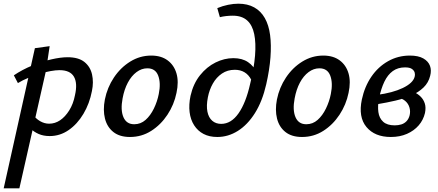

<svg xmlns="http://www.w3.org/2000/svg" viewBox="-48 -731 2373 1040"><path d="M-28 289 141 -470 221 -481 201 -348 57 289ZM221 6Q187 6 161 -5.5Q135 -17 117.5 -35Q100 -53 92 -73L127 -114Q146 -88 169.5 -74.5Q193 -61 218 -61Q250 -61 277.5 -79.5Q305 -98 327 -133Q349 -168 358 -215Q373 -280 352.5 -315.5Q332 -351 274 -351Q254 -351 226 -346Q198 -341 167.5 -331.5Q137 -322 106 -309.5Q75 -297 49 -281L27 -323Q73 -354 126.5 -376Q180 -398 230.5 -409.5Q281 -421 318 -421Q377 -421 409 -395.5Q441 -370 450.5 -328Q460 -286 450 -238Q437 -170 404 -114.5Q371 -59 324 -26.5Q277 6 221 6Z M656 11Q600 11 566 -16Q532 -43 520.5 -89Q509 -135 520 -192Q533 -257 569 -311Q605 -365 657.5 -397.5Q710 -430 771 -430Q825 -430 860 -404Q895 -378 908 -333Q921 -288 908 -228Q895 -164 859 -109.5Q823 -55 771 -22Q719 11 656 11ZM679 -58Q714 -58 740.5 -81.5Q767 -105 785.5 -143Q804 -181 812 -222Q824 -281 809 -321Q794 -361 750 -361Q719 -361 691.5 -340.5Q664 -320 644.5 -283.5Q625 -247 616 -198Q604 -135 620.5 -96.5Q637 -58 679 -58Z M1129 11Q1086 11 1054.5 -5.5Q1023 -22 1003.5 -52.5Q984 -83 979 -123.5Q974 -164 984 -212Q999 -278 1035.5 -323.5Q1072 -369 1119.5 -392.5Q1167 -416 1216 -416Q1264 -416 1295.5 -394.5Q1327 -373 1342 -338L1313 -299Q1299 -326 1276.5 -339.5Q1254 -353 1224 -353Q1184 -353 1154 -332.5Q1124 -312 1105 -278.5Q1086 -245 1078 -204Q1069 -158 1075.5 -126Q1082 -94 1101.5 -77Q1121 -60 1150 -60Q1204 -60 1244 -117Q1284 -174 1307 -277Q1328 -362 1333.5 -430Q1339 -498 1329 -546.5Q1319 -595 1290.5 -620.5Q1262 -646 1213 -646Q1195 -646 1177 -644Q1159 -642 1143 -638L1129 -687Q1158 -699 1187.5 -705Q1217 -711 1243 -711Q1293 -711 1329 -691Q1365 -671 1386.5 -633Q1408 -595 1415 -541.5Q1422 -488 1417 -420.5Q1412 -353 1394 -274Q1373 -182 1333 -118.5Q1293 -55 1240.5 -22Q1188 11 1129 11Z M1588 11Q1532 11 1498 -16Q1464 -43 1452.5 -89Q1441 -135 1452 -192Q1465 -257 1501 -311Q1537 -365 1589.5 -397.5Q1642 -430 1703 -430Q1757 -430 1792 -404Q1827 -378 1840 -333Q1853 -288 1840 -228Q1827 -164 1791 -109.5Q1755 -55 1703 -22Q1651 11 1588 11ZM1611 -58Q1646 -58 1672.5 -81.5Q1699 -105 1717.5 -143Q1736 -181 1744 -222Q1756 -281 1741 -321Q1726 -361 1682 -361Q1651 -361 1623.5 -340.5Q1596 -320 1576.5 -283.5Q1557 -247 1548 -198Q1536 -135 1552.5 -96.5Q1569 -58 1611 -58Z M2069 11Q1982 11 1937 -43Q1892 -97 1912 -192Q1927 -262 1963.5 -315.5Q2000 -369 2054 -399.5Q2108 -430 2172 -430Q2218 -430 2245 -414.5Q2272 -399 2281 -374.5Q2290 -350 2282 -320Q2273 -283 2246 -257Q2219 -231 2180 -214Q2141 -197 2094 -186Q2047 -175 1998 -167L1994 -217Q2079 -228 2134 -254.5Q2189 -281 2198 -315Q2201 -325 2198.5 -336.5Q2196 -348 2184 -357Q2172 -366 2146 -366Q2107 -366 2079.5 -346Q2052 -326 2034 -288.5Q2016 -251 2005 -198Q1997 -157 2001.5 -124Q2006 -91 2027.5 -71.5Q2049 -52 2090 -52Q2109 -52 2125.5 -57Q2142 -62 2154 -74.5Q2166 -87 2171 -107Q2176 -129 2169.5 -150Q2163 -171 2146 -185Q2129 -199 2102 -203L2166 -243Q2180 -239 2198 -230.5Q2216 -222 2231 -207Q2246 -192 2253 -170.5Q2260 -149 2254 -119Q2245 -81 2220 -52Q2195 -23 2156.5 -6Q2118 11 2069 11Z"/></svg>

Font: Ysabeau Office SemiBold
Style: Italic
Weight: 600
Italic angle: -12°
Designer: Christian Thalmann (Catharsis Fonts)
Version: Version 2.001;gftools[0.9.30]; featfreeze: tnum,lnum,ss02